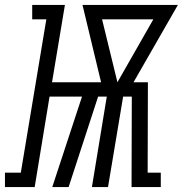

<svg xmlns="http://www.w3.org/2000/svg" viewBox="-85 -755 738 775"><path d="M-65 0V-58H-1L102 -677H45V-735H177L125 -423H323L248 -735H633L454 -423H512L511 -58H564V0H446L447 -365H412L351 0H286L346 -365H311L192 0H126L246 -365H115L55 0ZM389 -423 534 -677H327Z"/></svg>

Font: Iosevka Slab Light Extended
Style: Italic
Weight: 300
Width: 7
Italic angle: -9°
Monospace: yes
Designer: Belleve Invis
Foundry: Belleve Invis
Version: Version 11.1.0; ttfautohint (v1.8.3)